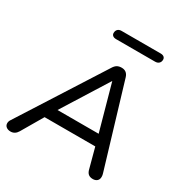

<svg xmlns="http://www.w3.org/2000/svg" viewBox="-198 -1025 1130 1184"><g transform="rotate(30 367.0 -433.0)"><path d="M0 -28Q0 -41 8 -53L385 -644Q396 -662 409 -669.5Q422 -677 441 -677Q479 -677 491 -639L666 -56Q670 -44 670 -32Q670 -13 658.5 -3Q647 7 629 7Q608 7 596 -3.5Q584 -14 579 -37L542 -175H181L92 -23Q74 7 43 7Q24 7 12 -2.5Q0 -12 0 -28ZM228 -253H521L431 -577ZM290 -837Q290 -854 299.5 -863.5Q309 -873 326 -873H604Q620 -873 628.5 -866Q637 -859 637 -847Q637 -831 627 -821.5Q617 -812 600 -812H323Q307 -812 298.5 -819Q290 -826 290 -837Z"/></g></svg>

Font: SN Pro
Style: Italic
Weight: 400
Italic angle: -9°
Designer: Tobias Whetton
Foundry: Supernotes
Version: Version 1.003